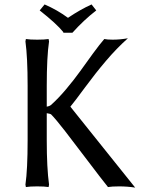

<svg xmlns="http://www.w3.org/2000/svg" viewBox="-20 -830 639 862"><path d="M104 -444.8Q104 -572.8 94.2 -644L96.2 -654.8Q114.3 -651.9 147 -651.9Q180.2 -651.9 198.2 -654.8L200.2 -644Q189.9 -574.2 189.9 -444.8V-351.1Q201.7 -353 208 -357.9Q241.2 -387.2 277.1 -429.9Q313 -472.7 339.4 -509.5Q365.7 -546.4 396.7 -588.9Q427.7 -631.3 448.2 -654.8Q461.4 -651.9 485.8 -651.9Q519.5 -651.9 554.2 -658.2Q502.9 -612.3 456.1 -557.1Q409.2 -502 361.8 -437.7Q314.5 -373.5 295.9 -351.1Q342.3 -292.5 441.4 -169.4Q540.5 -46.4 586.9 12.2Q551.3 6.8 515.1 6.8Q481.9 6.8 464.8 9.8Q431.2 -32.2 373.3 -108.9Q315.4 -185.5 272.5 -241Q229.5 -296.4 209 -316.9Q207 -318.8 189.9 -321.8V-200.2Q189.9 -76.2 200.2 -1L198.2 9.8Q180.2 6.8 147 6.8Q114.3 6.8 96.2 9.8L94.2 -1Q104 -68.8 104 -200.2ZM264.2 -683.1V-686Q233.9 -723.6 158.2 -783.2L180.2 -810.1Q236.8 -785.6 285.2 -750Q339.4 -786.6 391.1 -810.1L412.1 -783.2Q356.4 -740.2 305.2 -683.1Z"/></svg>

Font: Linear Smooth Low Contrast
Style: Regular
Weight: 500
Designer: Philipp H. Poll, Flanker
Foundry: Philipp H. Poll, reworked by Flanker
Version: Version 1.010 | FøM Fix